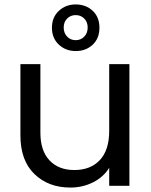

<svg xmlns="http://www.w3.org/2000/svg" viewBox="-20 -837 680 865"><path d="M563 -548V0H472V-81Q446 -39 399 -15.5Q352 8 297 8Q198 8 135 -53Q72 -114 72 -227V-548H162V-239Q162 -158 203 -114.5Q244 -71 315 -71Q388 -71 430 -116Q472 -161 472 -247V-548ZM282.5 -672Q298 -656 321 -656Q344 -656 359.5 -672Q375 -688 375 -713Q375 -738 359.5 -753.5Q344 -769 321 -769Q298 -769 282.5 -753.5Q267 -738 267 -713Q267 -688 282.5 -672ZM321 -817Q367 -817 397.5 -788.5Q428 -760 428 -712Q428 -664 397.5 -635.5Q367 -607 321 -607Q276 -607 245 -636Q214 -665 214 -712Q214 -759 245 -788Q276 -817 321 -817Z"/></svg>

Font: SVN-Poppins
Style: Regular
Weight: 400
Designer: Ninad Kale (Devanagari), Jonny Pinhorn (Latin)
Foundry: Indian Type Foundry
Version: Version 3.002 2017